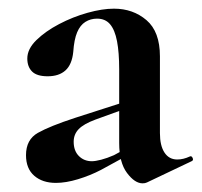

<svg xmlns="http://www.w3.org/2000/svg" viewBox="-20 -415 465 443"><path d="M319 6Q315 8 309 8Q291 8 273 -16Q255 -40 255 -85V-255Q255 -294 250 -320Q245 -346 234 -359Q223 -372 204 -372Q189 -372 177 -364.5Q165 -357 158 -340.5Q151 -324 149 -295Q146 -266 131 -252.5Q116 -239 90 -239Q65 -239 54 -250Q43 -261 43 -280Q43 -302 64 -322.5Q85 -343 116.5 -359.5Q148 -376 182 -385.5Q216 -395 243 -395Q287 -395 318 -368.5Q349 -342 349 -285V-108Q349 -79 359.5 -63Q370 -47 389 -47Q403 -47 418 -54Q422 -56 424.5 -50.5Q427 -45 422 -43ZM109 7Q78 7 59 -9.5Q40 -26 40 -57Q40 -93 67.5 -108.5Q95 -124 153 -143L265 -179L269 -164L200 -139Q173 -129 161.5 -117Q150 -105 150 -88Q150 -67 162 -55Q174 -43 192 -43Q200 -43 213.5 -46.5Q227 -50 243 -57L298 -87L299 -70L213 -23Q188 -10 160 -1.5Q132 7 109 7Z"/></svg>

Font: Cormorant
Style: Bold
Weight: 700
Designer: Christian Thalmann (Catharsis Fonts)
Foundry: Catharsis Fonts
Version: Version 4.000